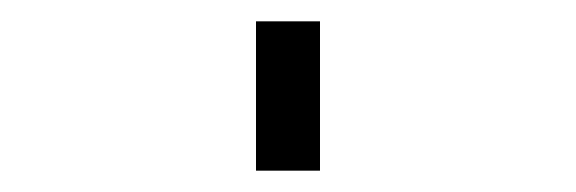

<svg xmlns="http://www.w3.org/2000/svg" viewBox="-20 60 540 180"><path d="M220 220V80H280V220Z"/></svg>

Font: Iosevka Slab Light
Style: Regular
Weight: 300
Monospace: yes
Designer: Belleve Invis
Foundry: Belleve Invis
Version: Version 11.1.0; ttfautohint (v1.8.3)